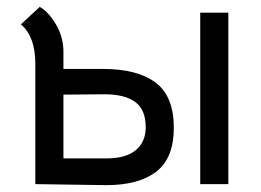

<svg xmlns="http://www.w3.org/2000/svg" viewBox="-20 -537 762 560"><path d="M41 -466 96 -517Q121 -503 142.5 -467Q164 -431 165 -390V-336H279Q381 -336 434 -296Q487 -256 487 -164Q487 -76 436 -36.5Q385 3 290 3L83 0V-352Q83 -430 41 -466ZM646 -500V0H564V-500ZM405 -166Q405 -217 374.5 -239.5Q344 -262 285 -262L165 -261V-75H291Q347 -75 376 -99Q405 -123 405 -166Z"/></svg>

Font: Bellota Text
Style: Bold
Weight: 700
Designer: Kemie Guaida
Foundry: Kemie Guaida
Version: Version 4.001